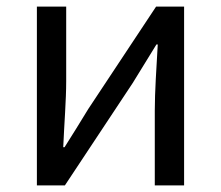

<svg xmlns="http://www.w3.org/2000/svg" viewBox="-20 -563 671 583"><path d="M92 0H177L383 -311C403 -344 434 -394 455 -428H459C455 -357 450 -284 450 -227V0H539V-543H454L248 -232C228 -199 197 -149 176 -116H172C175 -186 181 -259 181 -316V-543H92Z"/></svg>

Font: Noto Sans JP
Style: Regular
Weight: 400
Designer: Ryoko NISHIZUKA  (kana, bopomofo & ideographs); Paul D. Hunt (Latin, Greek & Cyrillic); Sandoll Communications , Soo-you
Foundry: Adobe
Version: Version 2.002;hotconv 1.0.116;makeotfexe 2.5.65601